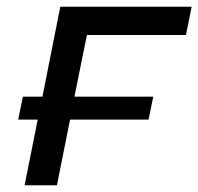

<svg xmlns="http://www.w3.org/2000/svg" viewBox="-20 -550 589 570"><path d="M532 -446 549 -530H159L106 -263H48L34 -195H92L53 0H149L188 -195H421L435 -263H201L238 -446Z"/></svg>

Font: AWKNG-Font Medium
Style: Italic
Weight: 500
Italic angle: -11.3°
Designer: Awakening Church
Foundry: Awakening Church
Version: Version 1.700;PS 001.700;hotconv 1.0.88;makeotf.lib2.5.64775